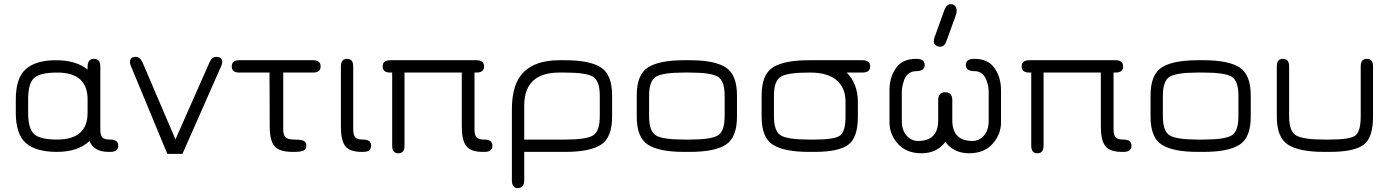

<svg xmlns="http://www.w3.org/2000/svg" viewBox="-20 -746 6832 943"><path d="M521.5 0H514.6Q439.5 0 419.9 -53.7Q363.3 0 259.8 0Q156.2 0 106.9 -43.5Q57.6 -86.9 57.6 -192.4V-257.8Q57.6 -363.3 106.9 -406.7Q156.2 -450.2 254.9 -450.2Q353.5 -450.2 410.2 -404.3V-418Q410.2 -457 441.4 -457Q472.7 -457 472.7 -419.9V-111.3Q472.7 -82 482.4 -71.3Q492.2 -60.5 521.5 -60.5Q560.5 -60.5 560.5 -30.3Q560.5 0 521.5 0ZM260.7 -389.6Q177.7 -389.6 147.9 -363.3Q118.2 -336.9 118.2 -257.8V-192.4Q118.2 -113.3 147.9 -86.9Q177.7 -60.5 260.7 -60.5Q410.2 -60.5 410.2 -192.4V-257.8Q410.2 -389.6 260.7 -389.6Z M1010.7 -443.4Q1021.5 -466.8 1043 -466.8Q1071.3 -466.8 1071.3 -440.4Q1071.3 -432.6 1067.4 -423.8L876 9.8H801.8L622.1 -423.8Q618.2 -433.6 618.2 -439.5Q618.2 -466.8 646.5 -466.8Q666 -466.8 678.7 -442.4L841.8 -61.5Z M1371.1 -110.4Q1371.1 -82 1382.8 -71.3Q1394.5 -60.5 1426.8 -60.5Q1459 -60.5 1471.7 -54.2Q1484.4 -47.9 1484.4 -30.3Q1484.4 -12.7 1470.2 -6.3Q1456.1 0 1425.8 0H1418Q1351.6 0 1328.1 -28.3Q1304.7 -56.6 1304.7 -125L1303.7 -389.6H1155.3Q1118.2 -389.6 1118.2 -419.9Q1118.2 -450.2 1155.3 -450.2H1517.6Q1554.7 -450.2 1554.7 -419.9Q1554.7 -389.6 1517.6 -389.6H1371.1Z M1763.7 0H1756.8Q1697.3 0 1675.8 -28.3Q1654.3 -56.6 1654.3 -125V-419.9Q1654.3 -457 1684.6 -457Q1714.8 -457 1714.8 -419.9V-111.3Q1714.8 -82 1725.1 -71.3Q1735.4 -60.5 1763.7 -60.5Q1802.7 -60.5 1802.7 -30.3Q1802.7 0 1763.7 0Z M2248 -389.6H1966.8V-30.3Q1966.8 6.8 1936.5 6.8Q1906.2 6.8 1906.2 -30.3V-389.6H1896.5Q1859.4 -389.6 1859.4 -419.9Q1859.4 -450.2 1896.5 -450.2H2320.3Q2357.4 -450.2 2357.4 -419.9Q2357.4 -389.6 2320.3 -389.6H2310.5V-110.4Q2310.5 -82 2320.8 -71.3Q2331.1 -60.5 2359.4 -60.5Q2398.4 -60.5 2398.4 -30.3Q2398.4 0 2359.4 0H2351.6Q2292 0 2270 -28.8Q2248 -57.6 2248 -125Z M2925.8 -275.4Q2925.8 -350.6 2891.1 -370.1Q2856.4 -389.6 2754.9 -389.6H2726.6Q2554.7 -389.6 2554.7 -226.6V-60.5H2756.8Q2857.4 -60.5 2891.6 -80.1Q2925.8 -99.6 2925.8 -174.8ZM2726.6 -450.2H2754.9Q2876 -450.2 2931.2 -415Q2986.3 -379.9 2986.3 -277.3V-172.9Q2986.3 -70.3 2931.6 -35.2Q2877 0 2756.8 0H2554.7V138.7Q2554.7 177.7 2522.5 177.7Q2494.1 177.7 2494.1 138.7V-209Q2494.1 -335.9 2553.2 -393.1Q2612.3 -450.2 2726.6 -450.2Z M3368.2 0H3339.8Q3217.8 0 3162.6 -35.2Q3107.4 -70.3 3107.4 -172.9V-277.3Q3107.4 -379.9 3162.6 -415Q3217.8 -450.2 3339.8 -450.2H3368.2Q3489.3 -450.2 3544.4 -415Q3599.6 -379.9 3599.6 -277.3V-172.9Q3599.6 -70.3 3544.4 -35.2Q3489.3 0 3368.2 0ZM3339.8 -60.5H3368.2Q3469.7 -60.5 3504.4 -80.1Q3539.1 -99.6 3539.1 -174.8V-275.4Q3539.1 -350.6 3504.4 -370.1Q3469.7 -389.6 3368.2 -389.6H3339.8Q3236.3 -389.6 3202.1 -369.6Q3168 -349.6 3168 -275.4V-174.8Q3168 -100.6 3202.1 -80.6Q3236.3 -60.5 3339.8 -60.5Z M4214.8 -450.2Q4253.9 -450.2 4253.9 -419.9Q4253.9 -389.6 4214.8 -389.6H4138.7Q4193.4 -334 4193.4 -245.1V-172.9Q4193.4 -68.4 4145 -34.2Q4096.7 0 3981.4 0H3953.1Q3831.1 0 3775.9 -35.2Q3720.7 -70.3 3720.7 -172.9V-277.3Q3720.7 -379.9 3775.9 -415Q3831.1 -450.2 3953.1 -450.2ZM3953.1 -389.6Q3849.6 -389.6 3815.4 -369.6Q3781.2 -349.6 3781.2 -275.4V-174.8Q3781.2 -100.6 3815.4 -80.6Q3849.6 -60.5 3953.1 -60.5H3981.4Q4077.1 -60.5 4105 -79.6Q4132.8 -98.6 4132.8 -174.8V-245.1Q4132.8 -315.4 4088.4 -352.5Q4043.9 -389.6 3960 -389.6Z M4650.4 -725.6Q4663.1 -725.6 4670.9 -716.3Q4678.7 -707 4678.7 -695.3Q4678.7 -683.6 4675.8 -674.8L4627.9 -543Q4619.1 -516.6 4596.7 -516.6Q4584 -516.6 4575.2 -524.4Q4566.4 -531.2 4566.4 -543Q4566.4 -554.7 4570.3 -563.5L4618.2 -696.3Q4628.9 -725.6 4650.4 -725.6ZM4623 -48.8Q4581.1 6.8 4506.3 6.8Q4431.6 6.8 4390.1 -39.6Q4348.6 -85.9 4348.6 -145.5V-302.7Q4348.6 -366.2 4380.4 -411.6Q4412.1 -457 4479.5 -457Q4521.5 -457 4521.5 -426.8Q4521.5 -396.5 4479.5 -396.5Q4458 -396.5 4442.4 -384.3Q4426.8 -372.1 4420.9 -353.5Q4409.2 -320.3 4409.2 -294.9V-153.3Q4409.2 -106.4 4432.6 -80.1Q4456.1 -53.7 4488.3 -53.7Q4587.9 -53.7 4587.9 -155.3V-253.9Q4587.9 -293 4622.6 -293Q4657.2 -293 4657.2 -253.9V-155.3Q4657.2 -53.7 4756.8 -53.7Q4789.1 -53.7 4812.5 -80.1Q4835.9 -106.4 4835.9 -153.3V-294.9Q4835.9 -320.3 4827.1 -346.7Q4809.6 -396.5 4766.6 -396.5Q4723.6 -396.5 4723.6 -426.8Q4723.6 -457 4765.6 -457Q4833 -457 4864.7 -411.6Q4896.5 -366.2 4896.5 -302.7V-145.5Q4896.5 -85.9 4855 -39.6Q4813.5 6.8 4739.3 6.8Q4665 6.8 4623 -48.8Z M5386.7 -389.6H5105.5V-30.3Q5105.5 6.8 5075.2 6.8Q5044.9 6.8 5044.9 -30.3V-389.6H5035.2Q4998 -389.6 4998 -419.9Q4998 -450.2 5035.2 -450.2H5459Q5496.1 -450.2 5496.1 -419.9Q5496.1 -389.6 5459 -389.6H5449.2V-110.4Q5449.2 -82 5459.5 -71.3Q5469.7 -60.5 5498 -60.5Q5537.1 -60.5 5537.1 -30.3Q5537.1 0 5498 0H5490.2Q5430.7 0 5408.7 -28.8Q5386.7 -57.6 5386.7 -125Z M5891.6 0H5863.3Q5741.2 0 5686 -35.2Q5630.9 -70.3 5630.9 -172.9V-277.3Q5630.9 -379.9 5686 -415Q5741.2 -450.2 5863.3 -450.2H5891.6Q6012.7 -450.2 6067.9 -415Q6123 -379.9 6123 -277.3V-172.9Q6123 -70.3 6067.9 -35.2Q6012.7 0 5891.6 0ZM5863.3 -60.5H5891.6Q5993.2 -60.5 6027.8 -80.1Q6062.5 -99.6 6062.5 -174.8V-275.4Q6062.5 -350.6 6027.8 -370.1Q5993.2 -389.6 5891.6 -389.6H5863.3Q5759.8 -389.6 5725.6 -369.6Q5691.4 -349.6 5691.4 -275.4V-174.8Q5691.4 -100.6 5725.6 -80.6Q5759.8 -60.5 5863.3 -60.5Z M6510.7 0H6483.4Q6361.3 0 6306.2 -35.2Q6251 -70.3 6251 -172.9V-419.9Q6251 -457 6281.2 -457Q6311.5 -457 6311.5 -419.9V-174.8Q6311.5 -100.6 6346.2 -80.6Q6380.9 -60.5 6483.4 -60.5H6510.7Q6608.4 -60.5 6635.7 -79.6Q6663.1 -98.6 6663.1 -174.8V-419.9Q6663.1 -457 6693.4 -457Q6723.6 -457 6723.6 -419.9V-172.9Q6723.6 -68.4 6676.3 -34.2Q6628.9 0 6510.7 0Z"/></svg>

Font: Jura
Style: Medium
Weight: 500
Version: Version 2.6.1